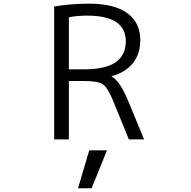

<svg xmlns="http://www.w3.org/2000/svg" viewBox="-20 -760 1040 1047"><path d="M355.5 0H275.4V-724.6Q362.3 -739.3 462.9 -740.2Q602.5 -740.2 673.8 -688.5Q745.1 -636.7 745.1 -542Q745.1 -465.8 704.1 -415Q663.1 -364.3 588.9 -344.7V-342.8Q633.8 -318.4 677.7 -212.9L765.6 0H682.6L596.7 -210.9Q566.4 -283.2 540 -300.8Q513.7 -318.4 435.5 -318.4H355.5ZM405.3 266.6 466.8 59.6H563.5L479.5 266.6ZM355.5 -381.8H435.5Q554.7 -381.8 610.4 -420.4Q666 -459 666 -535.2Q666 -674.8 455.1 -674.8Q402.3 -674.8 355.5 -666Z"/></svg>

Font: GenEi Gothic M SemiLight
Style: Regular
Weight: 350
Designer: o_tamon (Modified); [Source Han Sans]
Ryoko NISHIZUKA  (kana & ideographs); Paul D. Hunt (Latin, Greek & Cyrillic); Wenl
Version: Version 1.1a;Original Version 1.004